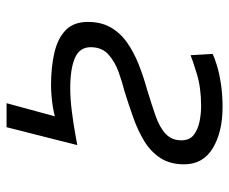

<svg xmlns="http://www.w3.org/2000/svg" viewBox="-78 -494 715 600"><g transform="rotate(90 280.0 -193.5)"><path d="M302 144 343 -7Q333 -4 315.5 -1Q298 2 279 3.5Q260 5 247 5Q189 5 144 -5.5Q99 -16 73.5 -41Q48 -66 48 -110Q48 -152 65.5 -182Q83 -212 113 -233Q143 -254 181 -269Q219 -284 259 -295Q305 -309 341 -321.5Q377 -334 397.5 -353Q418 -372 418 -402Q418 -428 401 -441Q384 -454 359.5 -459Q335 -464 311 -464Q254 -464 210 -450.5Q166 -437 152 -431L148 -500Q160 -506 184.5 -513.5Q209 -521 242.5 -526Q276 -531 314 -531Q392 -531 442.5 -500.5Q493 -470 493 -411Q493 -367 473.5 -337Q454 -307 421.5 -287Q389 -267 348.5 -252.5Q308 -238 266 -225Q238 -218 205.5 -206.5Q173 -195 150 -174.5Q127 -154 127 -119Q127 -84 161 -69.5Q195 -55 255 -55Q288 -55 327.5 -60Q367 -65 397 -70.5Q427 -76 433 -77L377 144Z"/></g></svg>

Font: Ubuntu Sans Mono
Style: Italic
Weight: 400
Italic angle: -13.5°
Monospace: yes
Designer: Dalton Maag Ltd
Foundry: Dalton Maag Ltd
Version: Version 1.006